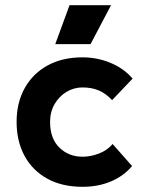

<svg xmlns="http://www.w3.org/2000/svg" viewBox="-20 -703 573 740"><path d="M414 -148 489 -63Q456 -24 407 -3.5Q358 17 298 17Q219 17 162 -14.5Q105 -46 74.5 -102.5Q44 -159 44 -233Q44 -307 75 -363Q106 -419 163 -450.5Q220 -482 298 -482Q355 -482 406.5 -460.5Q458 -439 491 -400L412 -317Q388 -343 360.5 -354.5Q333 -366 298 -366Q265 -366 236.5 -349Q208 -332 190.5 -302Q173 -272 173 -233Q173 -169 209 -134Q245 -99 298 -99Q330 -99 362 -111.5Q394 -124 414 -148ZM248 -683H408L329 -533H193Z"/></svg>

Font: Kreadon
Style: Bold
Weight: 700
Designer: Reiya WATANABE
Foundry: StudioGnu
Version: Version 1.003; ttfautohint (v1.8.4.7-5d5b);gftools[0.9.32]